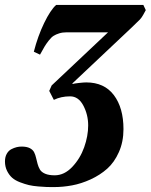

<svg xmlns="http://www.w3.org/2000/svg" viewBox="-41 -510 607 773"><path d="M-21 140.1Q-21 122.1 -13.9 109.4Q-6.8 96.7 4.4 90.8Q15.6 85 25.9 82.5Q36.1 80.1 45.9 80.1Q66.4 80.1 78.9 86.4Q91.3 92.8 96.4 103Q101.6 113.3 104.2 125.5Q106.9 137.7 110.4 150.1Q113.8 162.6 119.9 172.9Q126 183.1 140.9 189.5Q155.8 195.8 179.2 195.8Q217.8 195.8 249.8 162.1Q281.7 128.4 297.9 83Q314 37.6 314 -4.9Q314 -48.3 294.4 -85.2Q274.9 -122.1 241.2 -122.1Q204.6 -122.1 175.8 -107.9L157.2 -144L167 -166L394 -379.9H227.1Q210.4 -379.9 197.3 -375.7Q184.1 -371.6 174.8 -365.7Q165.5 -359.9 155.3 -346.7Q145 -333.5 138.4 -322.5Q131.8 -311.5 120.1 -290L95.2 -301.8Q111.3 -364.7 136.7 -417.2Q162.1 -469.7 185.1 -490.2H536.1L545.9 -469.2L536.1 -451.2Q529.8 -439.5 522 -431.2Q514.2 -422.9 486.8 -397L250 -173.8L252 -171.9Q256.8 -173.8 276.6 -176Q296.4 -178.2 306.2 -178.2Q378.9 -178.2 417.5 -127Q456.1 -75.7 456.1 9.8Q456.1 61 437.7 102.3Q419.4 143.6 390.6 169.2Q361.8 194.8 324 212.2Q286.1 229.5 249.3 236.3Q212.4 243.2 175.8 243.2Q158.7 243.2 147.5 242.9Q136.2 242.7 113.5 240.7Q90.8 238.8 75.2 235.1Q59.6 231.4 39.8 223.9Q20 216.3 8.1 205.8Q-3.9 195.3 -12.5 178.2Q-21 161.1 -21 140.1Z"/></svg>

Font: Linguistics Pro
Style: Bold Italic
Weight: 700
Italic angle: -12°
Designer: Stefan Peev, Context Ltd
Foundry: Stefan Peev, Context Ltd
Version: Version 001.000